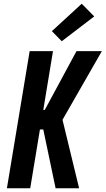

<svg xmlns="http://www.w3.org/2000/svg" viewBox="-20 -1009 566 1029"><path d="M17 0 139 -735H264L212 -420H220L390 -735H526L315 -367L404 0H278L212 -315H194L142 0ZM311 -788 258 -842 418 -989 485 -921Z"/></svg>

Font: Iosevka Curly XBdObl
Style: Regular
Weight: 800
Italic angle: -9°
Monospace: yes
Designer: Belleve Invis
Foundry: Belleve Invis
Version: Version 11.1.0; ttfautohint (v1.8.3)